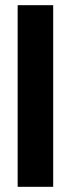

<svg xmlns="http://www.w3.org/2000/svg" viewBox="-20 -720 273 740"><path d="M48 0V-700H185V0Z"/></svg>

Font: Jockey One
Style: Regular
Weight: 400
Designer: TypeTogether
Foundry: TypeTogether
Version: Version 1.002